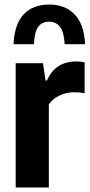

<svg xmlns="http://www.w3.org/2000/svg" viewBox="-20 -825 398 845"><path d="M49 -547H169L180.5 -471H187Q223 -554.5 316 -554.5Q336 -554.5 352.5 -551V-415Q332.5 -419 306.5 -419Q272 -419 241.5 -404.5Q211 -390 195 -365.5V0H49ZM196.5 -805Q266 -805 308 -762.2Q350 -719.5 354.5 -630.5H264.5Q262 -683 244.5 -706.2Q227 -729.5 196.5 -729.5Q164 -729.5 147.8 -706.5Q131.5 -683.5 129.5 -630.5H39.5Q44 -720 84.8 -762.5Q125.5 -805 196.5 -805Z"/></svg>

Font: Encode Sans Condensed
Style: Bold
Weight: 700
Width: 3
Designer: Multiple Designers
Foundry: Impallari Type
Version: Version 2.000